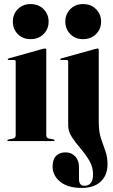

<svg xmlns="http://www.w3.org/2000/svg" viewBox="-20 -692 556 942"><path d="M130 -500Q91.5 -500 67.2 -524.8Q43 -549.5 43 -586Q43 -622 67.2 -647Q91.5 -672 130 -672Q169 -672 193.8 -647Q218.5 -622 218.5 -586Q218.5 -549.5 193.8 -524.8Q169 -500 130 -500ZM207 -447.5V-30Q207 -15 219 -12.5L242.5 -8Q248 -6.5 248 -3.5Q248 0 243.5 0H20Q16 0 16 -3.5Q16 -6.5 21 -7.5L45 -12.5Q57 -15 57 -29.5V-390Q57 -397.5 49.5 -397.5H23.5Q18 -397.5 18 -401.5Q18 -404 23 -405.5L189 -452Q198 -454 201 -454Q207 -454 207 -447.5ZM387.5 -500Q349 -500 324.8 -524.8Q300.5 -549.5 300.5 -586Q300.5 -622 324.8 -647Q349 -672 387.5 -672Q426.5 -672 451.2 -647Q476 -622 476 -586Q476 -549.5 451.2 -524.8Q426.5 -500 387.5 -500ZM464.5 -95Q464.5 -46.5 475.2 -13.5Q486 19.5 496.8 48.5Q507.5 77.5 507.5 113.5Q507.5 167.5 474.2 198.8Q441 230 381.5 230Q311.5 230 274.8 199.2Q238 168.5 238 125Q238 89.5 255.5 72.5Q273 55.5 301.5 55.5Q330 55.5 348.8 75.2Q367.5 95 367.5 127V185Q367.5 219.5 393.5 219.5Q436.5 219.5 436.5 163Q436.5 127 418.2 96.2Q400 65.5 375.8 37.2Q351.5 9 333 -19Q314.5 -47 314.5 -77V-390Q314.5 -397.5 307 -397.5H281Q275.5 -397.5 275.5 -401.5Q275.5 -404 280.5 -405.5L446.5 -451.5Q455.5 -454 458.5 -454Q464.5 -454 464.5 -447.5Z"/></svg>

Font: Fraunces 144pt
Style: Bold
Weight: 700
Version: Version 1.000;[b76b70a41]